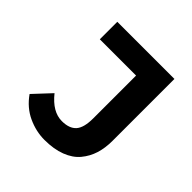

<svg xmlns="http://www.w3.org/2000/svg" viewBox="-178 -802 956 956"><g transform="rotate(45 300.0 -324.0)"><path d="M272.9 12.2Q213.4 12.2 156.2 -14.2Q99.1 -40.5 59.1 -97.2L144 -188Q202.1 -115.2 268.1 -115.2Q320.3 -115.2 344.7 -142.6Q369.1 -169.9 369.1 -235.8V-537.1H113.8V-660.2H516.1V-224.1Q516.1 -173.8 503.2 -132.6Q490.2 -91.3 462.6 -58.1Q435.1 -24.9 386.7 -6.3Q338.4 12.2 272.9 12.2Z"/></g></svg>

Font: Office Code Pro D Bold
Style: Regular
Weight: 700
Designer: Nathan Rutzky & Paul D. Hunt
Foundry: Adobe Systems Incorporated
Version: Version 1.004;PS 001.004;hotconv 1.0.70;makeotf.lib2.5.58329